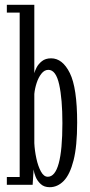

<svg xmlns="http://www.w3.org/2000/svg" viewBox="-20 -770 375 800"><path d="M187 10Q164 10 149.8 -3Q135.5 -16 128.5 -33.2Q121.5 -50.5 120 -64L116 0H8.5V-32.5H62V-717.5H8.5V-750H123V-465Q125 -474 132.5 -488.8Q140 -503.5 154.8 -515.2Q169.5 -527 193 -527Q240.5 -527 271 -465.5Q301.5 -404 301.5 -259Q301.5 -161 286.5 -102Q271.5 -43 245.8 -16.5Q220 10 187 10ZM179 -33.5Q240 -33.5 240 -257Q240 -357.5 226.5 -418.2Q213 -479 181.5 -479Q165 -479 152.5 -463Q140 -447 132.5 -423.8Q125 -400.5 123 -378.5V-173.5Q124.5 -142.5 131.5 -110Q138.5 -77.5 150.5 -55.5Q162.5 -33.5 179 -33.5Z"/></svg>

Font: Imbue 10pt Light
Style: Regular
Weight: 300
Designer: Tyler Finck
Foundry: Etcetera Type Company
Version: Version 1.102; ttfautohint (v1.8.3)